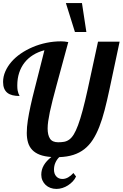

<svg xmlns="http://www.w3.org/2000/svg" viewBox="-25 -1020 801 1254"><path d="M615.2 -748H756.3L689.9 -436Q674.3 -362.3 658.4 -301.3Q642.6 -240.2 623.5 -191.7Q604.5 -143.1 580.8 -106.7Q557.1 -70.3 525.9 -45.9Q494.6 -21.5 454.3 -8.5Q414.1 4.4 361.8 6.3Q346.2 21.5 336.9 42.5Q327.6 63.5 327.6 87.9Q327.6 115.7 342.8 132.3Q357.9 148.9 382.8 148.9Q401.4 148.9 419.7 138.7Q438 128.4 454.6 109.9L471.7 132.8Q463.9 150.4 450 165Q436 179.7 418.9 190.7Q401.9 201.7 382.3 207.8Q362.8 213.9 343.8 213.9Q322.3 213.9 304.2 207Q286.1 200.2 272.9 187.7Q259.8 175.3 252.2 158.2Q244.6 141.1 244.6 121.1Q244.6 87.9 261.2 59.3Q277.8 30.8 310.5 5.4Q265.6 2.4 235.1 -9.3Q204.6 -21 185.5 -41Q166.5 -61 158.2 -88.9Q149.9 -116.7 149.9 -151.9Q149.9 -189.5 156.7 -233.9Q163.6 -278.3 174.8 -329.3Q186 -380.4 200.9 -438.2Q215.8 -496.1 231.9 -560.1L265.1 -691.9Q224.1 -681.2 191.4 -660.9Q158.7 -640.6 135.7 -611.6Q112.8 -582.5 100.3 -544.9Q87.9 -507.3 87.9 -461.9Q87.9 -441.9 90.1 -429.9Q92.3 -418 95 -410.9Q97.7 -403.8 99.9 -400.1Q102.1 -396.5 102.1 -393.1Q77.1 -393.1 57.1 -397.9Q37.1 -402.8 23.4 -413.6Q9.8 -424.3 2.4 -441.9Q-4.9 -459.5 -4.9 -484.9Q-4.9 -520 9.8 -553.5Q24.4 -586.9 50 -616.5Q75.7 -646 111.3 -670.4Q147 -694.8 189 -712.6Q231 -730.5 277.8 -740.2Q324.7 -750 373 -750Q385.7 -750 395.5 -749Q405.3 -748 420.9 -745.1Q397.5 -659.2 378.7 -589.6Q359.9 -520 344.7 -464.4Q329.6 -408.7 318.6 -365.5Q307.6 -322.3 300.5 -288.3Q293.5 -254.4 289.8 -228.3Q286.1 -202.1 286.1 -181.2Q286.1 -138.2 301.5 -114.5Q316.9 -90.8 355 -90.8Q376.5 -90.8 394 -94Q411.6 -97.2 427.2 -108.4Q442.9 -119.6 456.8 -142.1Q470.7 -164.6 485.1 -203.4Q499.5 -242.2 514.9 -299.6Q530.3 -356.9 548.3 -439ZM464.4 -811 405.3 -1000H510.3L539.1 -811Z"/></svg>

Font: Lobster
Style: Regular
Weight: 400
Designer: Pablo Impallari
Foundry: Pablo Impallari
Version: Version 1.007; ttfautohint (v1.1) -l 8 -r 50 -G 50 -x 14 -D 